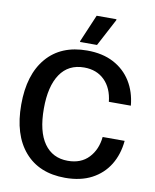

<svg xmlns="http://www.w3.org/2000/svg" viewBox="-93 -921 808 1003"><g transform="rotate(10 310.5 -419.0)"><path d="M321.7 12.5Q183.3 12.5 106.7 -76.2Q30 -165 30 -325Q30 -484.2 106.2 -573.3Q182.5 -662.5 320.8 -662.5Q402.5 -662.5 461.2 -631.7Q520 -600.8 554.2 -545.8Q588.3 -490.8 595 -418.3H478.3Q470.8 -490 429.2 -531.2Q387.5 -572.5 320.8 -572.5Q237.5 -572.5 193.8 -507.9Q150 -443.3 150 -325Q150 -203.3 194.6 -140.4Q239.2 -77.5 320 -77.5Q390 -77.5 430.8 -120.8Q471.7 -164.2 478.3 -231.7H595Q588.3 -159.2 554.6 -104.2Q520.8 -49.2 462.1 -18.3Q403.3 12.5 321.7 12.5ZM275.8 -700V-705L337.5 -850H442.5V-845L365.8 -700Z"/></g></svg>

Font: Familjen Grotesk GF Medium
Style: Regular
Weight: 500
Designer: Anders Wikstroem, Jonas Baeckman, Matilda Gysing, Kristian Moeller
Foundry: Familjen STHLM AB
Version: Version 2.000; Beta; Release 4; Build 6